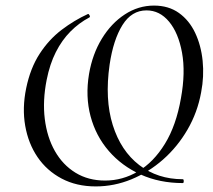

<svg xmlns="http://www.w3.org/2000/svg" viewBox="-20 -656 762 688"><path d="M323.2 12Q254 12 200.8 -16.2Q147.6 -44.4 114.5 -93.1Q81.4 -141.8 70.3 -205.4Q59.2 -269 73.8 -339.8Q88.6 -411.6 121.8 -462.9Q155 -514.2 200.6 -548.9Q246.2 -583.6 295.6 -606Q298 -606.4 300.9 -601.1Q303.8 -595.8 300.4 -593.6Q263.2 -574 232.5 -543.1Q201.8 -512.2 180.1 -469.3Q158.4 -426.4 147.2 -369.8Q132.4 -295.2 140.5 -229.7Q148.6 -164.2 176.7 -114.7Q204.8 -65.2 250.5 -37.1Q296.2 -9 356.6 -9Q419.4 -9 474.9 -41.9Q530.4 -74.8 570.9 -140.6Q611.4 -206.4 628.4 -304.2Q645.2 -396.2 632.3 -467.1Q619.4 -538 585.8 -578.4Q552.2 -618.8 505 -618.8Q451.6 -618.8 418.8 -566.2Q386 -513.6 372.8 -424.6Q355 -300.6 384 -208Q413 -115.4 478.9 -64.6Q544.8 -13.8 635 -13.8Q638.4 -13.8 638.4 -6.9Q638.4 0 635 0Q551.8 0 484.1 -30.6Q416.4 -61.2 369.9 -114.9Q323.4 -168.6 304.5 -239.4Q285.6 -310.2 299 -390.8Q311.2 -462 344.9 -517.3Q378.6 -572.6 427.2 -604.3Q475.8 -636 531.8 -636Q584.2 -636 621.1 -609.6Q658 -583.2 679.2 -538.5Q700.4 -493.8 706.1 -438.3Q711.8 -382.8 700.8 -325.4Q687.8 -253.4 651.9 -191.6Q616 -129.8 564.3 -84.3Q512.6 -38.8 450.8 -13.4Q389 12 323.2 12Z"/></svg>

Font: Cormorant Light
Style: Italic
Weight: 300
Italic angle: -10°
Designer: Christian Thalmann (Catharsis Fonts)
Foundry: Catharsis Fonts
Version: Version 4.000